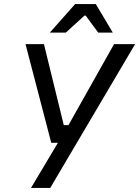

<svg xmlns="http://www.w3.org/2000/svg" viewBox="-20 -741 687 948"><path d="M226 -580 351 -721H453L537 -580H465L403 -664H397L305 -580ZM133 187 266 -36H233L106 -523H197L295 -123H318L543 -523H647L228 187Z"/></svg>

Font: Tomorrow
Style: Italic
Weight: 400
Italic angle: -10°
Designer: Tony de Marco, Monica Rizzolli
Foundry: Just in Type
Version: Version 2.002